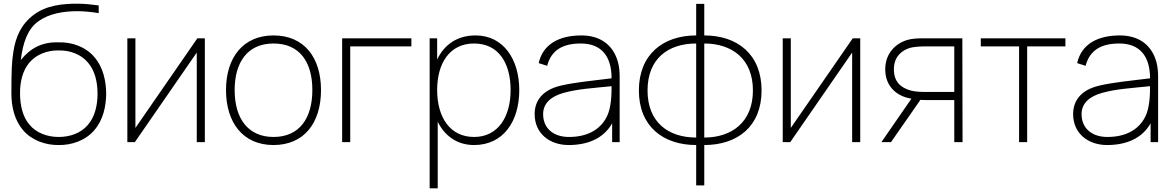

<svg xmlns="http://www.w3.org/2000/svg" viewBox="-20 -770 6356 1040"><path d="M297.9 -540.6C210.4 -543.8 144.8 -510.4 92.7 -444.8C104.2 -538.5 129.2 -613.5 188.5 -655.2C246.9 -696.9 324 -709.4 399 -709.4C436.5 -709.4 475 -705.2 514.6 -699V-740.6C476 -745.8 438.5 -750 399 -750C318.8 -750 231.3 -741.7 162.5 -689.6C95.8 -639.6 64.6 -571.9 52.1 -487.5C43.8 -434.4 41.7 -388.5 41.7 -262.5C41.7 -190.6 59.4 -117.7 105.2 -64.6C153.1 -8.3 229.2 16.7 297.9 15.6C367.7 16.7 442.7 -8.3 490.6 -64.6C539.6 -120.8 554.2 -194.8 555.2 -262.5C554.2 -331.2 539.6 -405.2 490.6 -461.5C442.7 -517.7 367.7 -542.7 297.9 -540.6ZM297.9 -496.9C359.4 -497.9 418.8 -476 456.3 -431.3C494.8 -387.5 508.3 -324 508.3 -262.5C508.3 -201 494.8 -138.5 456.3 -93.8C418.8 -49 359.4 -28.1 297.9 -28.1C237.5 -28.1 177.1 -49 139.6 -94.8C103.1 -136.5 88.5 -200 88.5 -265.6C88.5 -327.1 102.1 -387.5 139.6 -431.3C177.1 -476 237.5 -497.9 297.9 -496.9Z M1089.6 -562.5H1049L713.5 -77.1V-562.5H669.8V0H710.4L1045.8 -485.4V0H1089.6Z M1461.5 15.6C1627.1 15.6 1718.8 -104.2 1718.8 -282.3C1718.8 -456.3 1629.2 -578.1 1461.5 -578.1C1297.9 -578.1 1204.2 -459.4 1204.2 -282.3C1204.2 -107.3 1294.8 15.6 1461.5 15.6ZM1671.9 -282.3C1671.9 -131.2 1603.1 -28.1 1461.5 -28.1C1322.9 -28.1 1251 -129.2 1251 -282.3C1251 -430.2 1318.8 -534.4 1461.5 -534.4C1602.1 -534.4 1671.9 -435.4 1671.9 -282.3Z M2208.3 -562.5H1833.3V0H1877.1V-518.8H2208.3Z M2556.2 -578.1C2456.2 -578.1 2386.5 -528.1 2347.9 -447.9V-562.5H2307.3V250H2351V-110.4C2389.6 -33.3 2456.2 15.6 2547.9 15.6C2707.3 15.6 2792.7 -113.5 2792.7 -282.3C2792.7 -447.9 2707.3 -578.1 2556.2 -578.1ZM2547.9 -28.1C2415.6 -28.1 2347.9 -137.5 2347.9 -282.3C2347.9 -429.2 2416.7 -534.4 2547.9 -534.4C2682.3 -534.4 2745.8 -426 2745.8 -282.3C2745.8 -137.5 2678.1 -28.1 2547.9 -28.1Z M3336.5 0V-352.1C3336.5 -381.2 3334.4 -407.3 3327.1 -434.4C3302.1 -525 3233.3 -578.1 3129.2 -578.1C3009.4 -578.1 2920.8 -531.2 2897.9 -428.1L2943.8 -413.5C2966.7 -502.1 3033.3 -534.4 3126 -534.4C3236.5 -534.4 3292.7 -466.7 3292.7 -345.8C3186.5 -332.3 3099 -325 3017.7 -306.2C2915.6 -282.3 2876 -221.9 2876 -152.1C2876 -47.9 2956.2 15.6 3060.4 15.6C3161.5 15.6 3249 -18.8 3295.8 -102.1V0ZM3267.7 -139.6C3230.2 -63.5 3156.2 -28.1 3061.5 -28.1C2980.2 -28.1 2921.9 -72.9 2921.9 -152.1C2921.9 -210.4 2964.6 -247.9 3032.3 -266.7C3109.4 -288.5 3192.7 -292.7 3292.7 -303.1C3292.7 -261.5 3291.7 -188.5 3267.7 -139.6Z M3794.8 -578.1V-749H3751V-578.1C3571.9 -578.1 3440.6 -475 3440.6 -280.2C3440.6 -85.4 3571.9 15.6 3751 15.6V234.4H3794.8V15.6C3975 15.6 4105.2 -85.4 4105.2 -280.2C4105.2 -475 3975 -578.1 3794.8 -578.1ZM3487.5 -280.2C3487.5 -452.1 3599 -534.4 3751 -534.4V-25C3599 -25 3487.5 -108.3 3487.5 -280.2ZM3794.8 -25V-534.4C3943.8 -534.4 4058.3 -452.1 4058.3 -280.2C4058.3 -108.3 3943.8 -25 3794.8 -25Z M4639.6 -562.5H4599L4263.5 -77.1V-562.5H4219.8V0H4260.4L4595.8 -485.4V0H4639.6Z M5193.8 0 5192.7 -562.5H4986.5C4954.2 -562.5 4921.9 -561.5 4896.9 -554.2C4833.3 -536.5 4775 -482.3 4775 -394.8C4775 -302.1 4836.5 -250 4911.5 -236.5C4912.5 -236.5 4914.6 -235.4 4916.7 -235.4L4754.2 0H4806.2L4965.6 -229.2C4976 -228.1 4986.5 -228.1 4996.9 -228.1H5149V0ZM4999 -271.9C4970.8 -271.9 4937.5 -272.9 4914.6 -279.2C4857.3 -294.8 4821.9 -328.1 4821.9 -394.8C4821.9 -464.6 4866.7 -496.9 4905.2 -509.4C4931.2 -517.7 4970.8 -518.8 4999 -518.8H5149V-271.9Z M5751 -562.5H5292.7V-518.8H5500V0H5543.8V-518.8H5751Z M6253.1 0V-352.1C6253.1 -381.2 6251 -407.3 6243.8 -434.4C6218.8 -525 6150 -578.1 6045.8 -578.1C5926 -578.1 5837.5 -531.2 5814.6 -428.1L5860.4 -413.5C5883.3 -502.1 5950 -534.4 6042.7 -534.4C6153.1 -534.4 6209.4 -466.7 6209.4 -345.8C6103.1 -332.3 6015.6 -325 5934.4 -306.2C5832.3 -282.3 5792.7 -221.9 5792.7 -152.1C5792.7 -47.9 5872.9 15.6 5977.1 15.6C6078.1 15.6 6165.6 -18.8 6212.5 -102.1V0ZM6184.4 -139.6C6146.9 -63.5 6072.9 -28.1 5978.1 -28.1C5896.9 -28.1 5838.5 -72.9 5838.5 -152.1C5838.5 -210.4 5881.2 -247.9 5949 -266.7C6026 -288.5 6109.4 -292.7 6209.4 -303.1C6209.4 -261.5 6208.3 -188.5 6184.4 -139.6Z"/></svg>

Font: Manrope3 Thin
Style: Regular
Weight: 100
Width: 4
Designer: Mikhail Sharanda
Foundry: Mikhail Sharanda
Version: Version 3.000;PS 003.000;hotconv 1.0.88;makeotf.lib2.5.64775